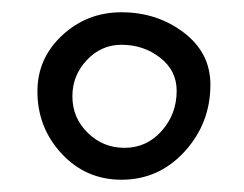

<svg xmlns="http://www.w3.org/2000/svg" viewBox="-20 -640 397 313"><path d="M98 -483Q98 -448 123 -423.5Q148 -399 183 -399Q219 -399 243.5 -426.5Q268 -454 268 -492Q268 -525 241 -546Q214 -567 178 -567Q145 -567 121.5 -542Q98 -517 98 -483ZM178 -620Q236 -620 279.5 -587Q323 -554 323 -502Q323 -439 281 -393Q239 -347 178 -347Q120 -347 80.5 -389.5Q41 -432 41 -491Q41 -545 81.5 -582.5Q122 -620 178 -620Z"/></svg>

Font: EB Garamond 08
Style: Regular
Weight: 400
Version: Version 0.016 ; ttfautohint (v1.5)